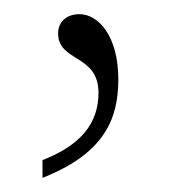

<svg xmlns="http://www.w3.org/2000/svg" viewBox="-20 -93 242 271"><path d="M92 -73C73 -73 62 -61 62 -46C62 -5 119 -17 119 38C119 81 94 112 40 133V158C129 123 147 73 147 19C147 -42 119 -73 92 -73Z"/></svg>

Font: Noto Serif Sinhala Thin
Style: Regular
Weight: 100
Designer: Jelle Bosma - Monotype Design Team
Foundry: Monotype Imaging Inc.
Version: Version 2.007